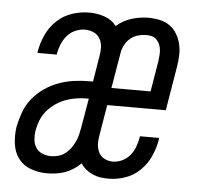

<svg xmlns="http://www.w3.org/2000/svg" viewBox="-44 -585 689 640"><g transform="rotate(5 300.0 -265.0)"><path d="M135 8Q107 8 81 -1.5Q55 -11 39.5 -32Q24 -53 20.5 -81Q17 -109 21 -137Q26 -162 35 -187Q44 -212 61 -233Q78 -254 100.5 -269.5Q123 -285 148 -294Q173 -303 198.5 -306.5Q224 -310 249 -310H262L276 -396Q279 -411 278.5 -426.5Q278 -442 270.5 -455Q263 -468 249.5 -474Q236 -480 220 -480Q204 -480 188 -473Q172 -466 161 -453Q150 -440 143.5 -424.5Q137 -409 134 -393Q134 -392 134 -391Q134 -390 134 -389H69Q69 -390 69.5 -392Q70 -394 70 -396Q75 -424 87.5 -451Q100 -478 122.5 -499Q145 -520 173.5 -529Q202 -538 230 -538Q256 -538 281 -529.5Q306 -521 321 -501Q344 -521 372 -529.5Q400 -538 428 -538Q447 -538 465.5 -534Q484 -530 498.5 -520Q513 -510 522.5 -494.5Q532 -479 536.5 -461Q541 -443 540.5 -424Q540 -405 537 -386L512 -236H316L299 -134Q296 -119 296.5 -104Q297 -89 303.5 -76Q310 -63 323 -56.5Q336 -50 351 -50Q367 -50 382.5 -57.5Q398 -65 408.5 -78Q419 -91 424.5 -106Q430 -121 433 -137Q433 -138 433 -139Q433 -140 434 -142H498Q498 -140 497.5 -138Q497 -136 497 -134Q492 -106 480 -79.5Q468 -53 446.5 -32Q425 -11 397 -1.5Q369 8 342 8Q327 8 313.5 6Q300 4 288 -1.5Q276 -7 265.5 -15.5Q255 -24 248 -35Q237 -24 223 -15Q209 -6 194.5 -1Q180 4 165 6Q150 8 135 8ZM325 -294H456L473 -396Q474 -405 475 -415Q476 -425 475 -434.5Q474 -444 470.5 -452.5Q467 -461 460.5 -468Q454 -475 445 -477.5Q436 -480 426 -480Q412 -480 398 -476Q384 -472 372.5 -462.5Q361 -453 354 -439.5Q347 -426 345 -412ZM144 -50Q156 -50 168.5 -53.5Q181 -57 191.5 -65Q202 -73 209.5 -83.5Q217 -94 222.5 -105.5Q228 -117 231 -129Q234 -141 236 -153L253 -252H249Q231 -252 213 -249.5Q195 -247 177 -240.5Q159 -234 143 -223Q127 -212 114.5 -197.5Q102 -183 95 -165Q88 -147 85 -129Q83 -114 84.5 -99Q86 -84 94 -72.5Q102 -61 115.5 -55.5Q129 -50 144 -50Z"/></g></svg>

Font: Iosevka Curly LtExObl
Style: Regular
Weight: 300
Width: 7
Italic angle: -9°
Monospace: yes
Designer: Belleve Invis
Foundry: Belleve Invis
Version: Version 11.1.0; ttfautohint (v1.8.3)